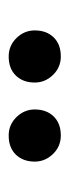

<svg xmlns="http://www.w3.org/2000/svg" viewBox="121 -888 160 442"><g transform="rotate(90 201.0 -667.0)"><path d="M292 -607Q267 -607 249.5 -625Q232 -643 232 -667Q232 -694 248 -710.5Q264 -727 292 -727Q317 -727 334.5 -709Q352 -691 352 -667Q352 -640 336 -623.5Q320 -607 292 -607ZM110 -607Q85 -607 67.5 -625Q50 -643 50 -667Q50 -694 66 -710.5Q82 -727 110 -727Q135 -727 152.5 -709Q170 -691 170 -667Q170 -640 154 -623.5Q138 -607 110 -607Z"/></g></svg>

Font: ABeeZee
Style: Regular
Weight: 400
Designer: Anja Meiners
Foundry: Anja Meiners
Version: Version 1.003; ttfautohint (v1.8.3)